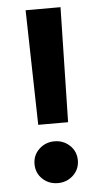

<svg xmlns="http://www.w3.org/2000/svg" viewBox="-51 -717 394 750"><g transform="rotate(-5 146.0 -342.0)"><path d="M60.9 -82.3Q60.9 -47.2 85.5 -23.8Q110.2 -0.5 146 -0.5Q181.1 -0.5 206 -24Q230.8 -47.5 230.8 -82.3Q230.8 -117.4 206 -140.9Q181.1 -164.3 146 -164.3Q110.9 -164.3 85.9 -140.9Q60.9 -117.4 60.9 -82.3ZM78.6 -684.2 88.7 -234H205.8L215.5 -684.2Z"/></g></svg>

Font: Vazirmatn RD NL
Style: Regular
Weight: 400
Designer: Saber Rastikerdar
Foundry: Saber Rastikerdar
Version: Version 32.101